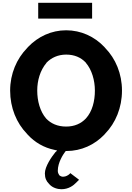

<svg xmlns="http://www.w3.org/2000/svg" viewBox="-20 -1065 952 1382"><path d="M255 -932 256 -931H642L643 -932V-1044L642 -1045H256L255 -1044ZM314 -613 315 -614C349 -649 397 -672 456 -672C515 -672 562 -652 597 -615L598 -614V-613C641 -563 663 -487 663 -413C663 -339 645 -263 598 -212C564 -176 517 -154 456 -154C394 -154 346 -176 312 -212C268 -263 248 -339 248 -413C248 -486 269 -558 314 -612ZM174 -102 180 -95C230 -41 295 -2 373 14L391 18L385 25C383 27 380 29 379 30C351 64 303 134 303 183C303 217 314 239 330 255L337 263C359 287 395 297 422 297C474 297 509 270 529 249L537 241C542 236 545 234 549 229L486 181C486 181 483 184 481 187H480V188C472 195 455 207 434 207C425 207 416 204 408 197H407L406 195C402 189 396 178 396 165C396 104 435 46 450 26L454 22H458C566 22 661 -23 731 -96L737 -103C812 -180 858 -290 858 -413C858 -535 812 -643 737 -720L731 -727C660 -802 563 -847 456 -847C350 -847 254 -802 182 -727L175 -719C100 -642 53 -534 53 -413C53 -289 99 -179 174 -102ZM180 -98H179Z"/></svg>

Font: Hussar Woodtype
Style: SeBd
Weight: 900
Foundry: Cannot Into Space Fonts
Version: Version 1.07